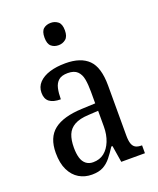

<svg xmlns="http://www.w3.org/2000/svg" viewBox="-142 -842 771 938"><g transform="rotate(-20 243.5 -373.0)"><path d="M173 10Q136 10 106.5 -7.5Q77 -25 59.5 -60.5Q42 -96 42 -150Q42 -230 90 -267.5Q138 -305 236 -309L306 -312V-373Q306 -410 301 -437.5Q296 -465 279.5 -481Q263 -497 230 -497Q198 -497 182 -483Q166 -469 160.5 -444.5Q155 -420 155 -388Q116 -388 96.5 -403Q77 -418 77 -450Q77 -481 97.5 -502.5Q118 -524 153.5 -535Q189 -546 236 -546Q315 -546 355 -506.5Q395 -467 395 -372V-113Q395 -85 400.5 -69.5Q406 -54 417.5 -47.5Q429 -41 449 -41H451V0H328L314 -87H308Q290 -59 272.5 -37Q255 -15 232 -2.5Q209 10 173 10ZM199 -45Q233 -45 256.5 -63.5Q280 -82 293.5 -115.5Q307 -149 307 -191V-273L256 -270Q210 -268 183 -253Q156 -238 145 -211Q134 -184 134 -144Q134 -113 140.5 -91Q147 -69 162 -57Q177 -45 199 -45ZM236 -640Q213 -640 198 -653Q183 -666 183 -698Q183 -731 198 -743.5Q213 -756 236 -756Q257 -756 273 -743.5Q289 -731 289 -698Q289 -666 273 -653Q257 -640 236 -640Z"/></g></svg>

Font: Noto Serif Condensed
Style: Regular
Weight: 400
Width: 3
Designer: Monotype Design Team
Foundry: Monotype Imaging Inc.
Version: Version 2.015